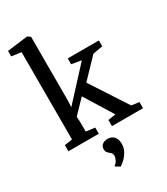

<svg xmlns="http://www.w3.org/2000/svg" viewBox="-257 -930 1141 1310"><g transform="rotate(-30 313.0 -275.0)"><path d="M35 0V-48.5L96.5 -57.5V-745.5L20.5 -756V-799L180 -819H183L205 -803.5V-311L202.5 -250.5L425 -492L348 -505V-551H593V-505L515.5 -491L375 -344.5L562.5 -56.5L623 -48.5V0H378V-48.5L438.5 -57.5L301.5 -279L202 -175.5L204.5 -130V-57.5L274.5 -48.5V0ZM376 137.5Q376 171 359.8 198.8Q343.5 226.5 323.5 244.5Q303.5 262.5 292.5 268.5H291L259.5 249.5L258.5 243Q272.5 235.5 282.2 216.8Q292 198 292 184Q292 169.5 285.5 161.5Q279 153.5 271 148Q263.5 142 256.8 133.2Q250 124.5 250 108.5Q250 89.5 260 78.8Q270 68 283.2 64Q296.5 60 305.5 60H308Q338.5 60 357.5 80.2Q376.5 100.5 376 137.5Z"/></g></svg>

Font: Merriweather 28pt Medium
Style: Regular
Weight: 500
Version: Version 2.100